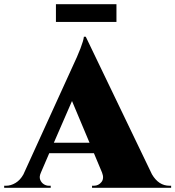

<svg xmlns="http://www.w3.org/2000/svg" viewBox="-59 -900 840 920"><path d="M209 -795V-880H499V-795ZM352 -724 669 -65Q701 -10 753 -10H761V0H382V-10H391Q413 -10 427 -27.5Q441 -45 430 -73L391 -166H177L137 -73Q128 -53 133.5 -39Q139 -25 150.5 -17.5Q162 -10 175 -10H184V0H-39V-10H-30Q-7 -10 15.5 -23.5Q38 -37 53 -64L286 -575Q339 -687 343 -724ZM199 -216H370L286 -416Z"/></svg>

Font: Cinzel Decorative Black
Style: Regular
Weight: 900
Designer: Natanael Gama
Version: Version 1.001;PS 001.001;hotconv 1.0.56;makeotf.lib2.0.21325